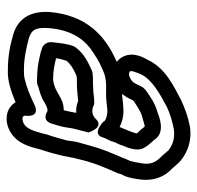

<svg xmlns="http://www.w3.org/2000/svg" viewBox="-28 -566 613 598"><g transform="rotate(90 279.0 -267.5)"><path d="M332 -198C330 -188 327 -170 324 -159C282 -159 273 -132 230 -126H225C201 -126 184 -130 162 -135C163 -146 167 -159 170 -168C181 -181 194 -189 217 -199C219 -199 222 -199 226 -200H240C258 -200 276 -202 295 -204C307 -199 318 -197 332 -198ZM261 -251C254 -251 247 -250 240 -250H224C220 -250 215 -249 211 -249C208 -249 204 -248 201 -247C175 -235 148 -223 128 -196C127 -194 126 -192 125 -191C116 -169 115 -148 112 -123C110 -108 119 -96 129 -92C151 -84 190 -76 223 -76C244 -74 250 -80 251 -80C262 -83 284 -88 301 -100C317 -109 325 -110 329 -107C332 -105 357 -91 366 -123C370 -138 375 -149 378 -171C379 -179 380 -184 381 -189L393 -236C393 -236 378 -287 351 -259C343 -250 329 -245 314 -250C310 -252 307 -254 299 -254H297C283 -254 272 -251 261 -251ZM328 -295C352 -293 359 -286 360 -282C360 -282 399 -244 409 -282C410 -287 415 -295 419 -304L424 -319C426 -324 431 -331 434 -343C436 -349 445 -365 446 -386C448 -412 424 -430 413 -445C390 -476 340 -455 330 -451C301 -443 281 -428 265 -417C259 -413 256 -409 256 -409C253 -406 251 -404 250 -401C240 -380 238 -374 226 -367C218 -362 205 -360 202 -367C201 -370 204 -381 212 -400C229 -434 270 -457 313 -480C334 -490 358 -497 383 -502C413 -506 433 -497 448 -486C455 -478 463 -468 471 -460C482 -449 493 -434 490 -408C488 -393 484 -372 481 -364C473 -348 473 -344 470 -338C458 -310 444 -278 435 -244L423 -201C420 -188 419 -173 418 -169L407 -130C404 -118 398 -106 397 -96C388 -63 381 -43 366 -35C356 -29 339 -27 341 -41C341 -41 348 -88 305 -67C280 -55 255 -44 225 -37C215 -35 208 -35 199 -35C162 -35 132 -42 101 -50C75 -58 65 -69 68 -112C73 -174 96 -214 130 -241C153 -257 169 -268 195 -279C217 -289 221 -289 244 -291H281C293 -291 318 -295 328 -295ZM376 -333C363 -340 344 -345 329 -345C315 -345 293 -343 279 -341H273C283 -353 287 -362 294 -376C312 -388 328 -399 343 -403C356 -406 370 -412 375 -411C380 -404 389 -394 396 -387C394 -373 383 -351 376 -333ZM173 -324C87 -287 28 -226 18 -116C14 -57 37 -17 87 -2C118 7 153 15 198 15C236 17 271 2 299 -9C319 24 360 25 390 8C429 -14 438 -55 446 -86C449 -97 453 -107 456 -118L466 -157C469 -170 471 -184 472 -189L483 -232C491 -260 504 -291 516 -318C522 -330 523 -339 524 -340C534 -356 538 -383 540 -402C544 -441 530 -474 507 -495C500 -503 489 -516 481 -523C457 -543 421 -559 375 -552C343 -546 317 -536 291 -524C248 -501 193 -476 167 -421C162 -411 141 -379 156 -346C160 -337 166 -330 173 -324Z"/></g></svg>

Font: Dictator
Style: Stencil
Weight: 500
Version: Version MIL.1277